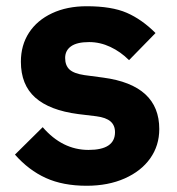

<svg xmlns="http://www.w3.org/2000/svg" viewBox="-20 -583 567 616"><path d="M28 -87 117 -175Q180 -102 264 -102Q349 -102 349 -159Q349 -181 334.5 -193.5Q320 -206 289 -210L231 -217Q139 -229 93 -270Q47 -311 47 -385Q47 -438 73 -478Q99 -518 147 -540.5Q195 -563 258 -563Q338 -563 386.5 -542Q435 -521 479 -477L394 -390Q367 -417 334 -432.5Q301 -448 266 -448Q227 -448 208 -434.5Q189 -421 189 -397Q189 -373 203 -360Q217 -347 251 -342L311 -334Q491 -310 491 -169Q491 -116 462 -75Q433 -34 380 -10.5Q327 13 258 13Q182 13 127 -12Q72 -37 28 -87Z"/></svg>

Font: IBM Plex Sans JP
Style: Bold
Weight: 700
Designer: Mike Abbink; Paul van der Laan; Pieter van Rosmalen; Wujin Sim; Yejin Wi; Jinhee Kim; Boomi Park; Yona Kim; Kichan Ma
Foundry: Sandoll Inc.
Version: Version 1.001